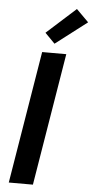

<svg xmlns="http://www.w3.org/2000/svg" viewBox="-64 -1026 515 1062"><g transform="rotate(5 193.5 -494.5)"><path d="M27 0 148 -735H282L161 0ZM212 -787 157 -843 319 -989 387 -921Z"/></g></svg>

Font: Iosevka Aile Extrabold
Style: Italic
Weight: 800
Italic angle: -9°
Designer: Belleve Invis
Foundry: Belleve Invis
Version: Version 31.1.0; ttfautohint (v1.8.4)